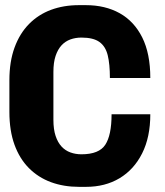

<svg xmlns="http://www.w3.org/2000/svg" viewBox="-20 -716 640 746"><path d="M287 10Q227.5 10 178 -8.2Q128.5 -26.5 92.2 -63Q56 -99.5 36.2 -154Q16.5 -208.5 16.5 -281V-404Q16.5 -476.5 36.5 -531.2Q56.5 -586 92.8 -622.8Q129 -659.5 178.2 -677.8Q227.5 -696 286.5 -696H313.5Q388.5 -696 444.8 -664.8Q501 -633.5 532.5 -570.8Q564 -508 564 -413H407Q407 -467 398.5 -501.5Q390 -536 366.2 -553Q342.5 -570 296.5 -570Q273.5 -570 253.5 -562.8Q233.5 -555.5 219 -539.8Q204.5 -524 196 -498.8Q187.5 -473.5 187.5 -436.5V-250.5Q187.5 -213.5 196 -188Q204.5 -162.5 219 -146.8Q233.5 -131 253.5 -123.8Q273.5 -116.5 296.5 -116.5Q365 -116.5 389.2 -153.8Q413.5 -191 413.5 -272H564Q564 -183 532.2 -120Q500.5 -57 444.5 -23.5Q388.5 10 314 10Z"/></svg>

Font: Chivo Mono Medium
Style: Regular
Weight: 500
Monospace: yes
Designer: Hector Gatti
Foundry: Omnibus-Type
Version: Version 1.008